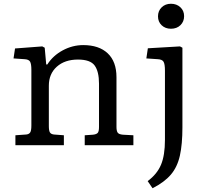

<svg xmlns="http://www.w3.org/2000/svg" viewBox="-20 -773 1093 1022"><path d="M62 0V-53L119 -57Q133 -58 140 -67Q147 -76 147 -105V-401Q147 -433 140 -445Q133 -457 110 -458L52 -462L60 -515L205 -526L218 -519L226 -430H232Q262 -477 314 -505Q366 -533 423 -533Q507 -533 553.5 -489Q600 -445 600 -362V-97Q600 -77 606 -67.5Q612 -58 634 -56L690 -53V0H431V-53L475 -56Q493 -58 500 -65.5Q507 -73 507 -98V-328Q507 -392 484 -424Q461 -456 395 -456Q325 -456 282.5 -418Q240 -380 240 -317V-102Q240 -78 245.5 -68.5Q251 -59 267 -57L320 -53V0ZM890 -620Q860 -620 840.5 -638.5Q821 -657 821 -686Q821 -715 840.5 -734Q860 -753 890 -753Q920 -753 940 -734.5Q960 -716 960 -687Q960 -658 940.5 -639Q921 -620 890 -620ZM792 229 766 191Q816 154 837 104Q858 54 858 -28V-397Q858 -432 850.5 -444.5Q843 -457 819 -458L759 -462L767 -516L938 -526L951 -519V-95Q951 -5 937.5 55.5Q924 116 889.5 156.5Q855 197 792 229Z"/></svg>

Font: Literata 7pt
Style: Regular
Weight: 400
Designer: Latin by Veronika Burian and Jose Scaglione. Greek by Irene Vlachou. Cyrillic by Vera Evstafieva.
Foundry: TypeTogether
Version: Version 3.002